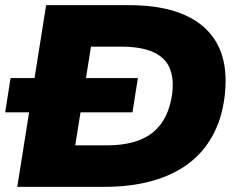

<svg xmlns="http://www.w3.org/2000/svg" viewBox="-25 -725 935 745"><path d="M42 0 154 -705H475Q677 -705 773 -613.5Q869 -522 846 -346Q835 -262 799 -197Q763 -132 704 -88.5Q645 -45 563.5 -22.5Q482 0 380 0ZM267 -161H390Q448 -161 492.5 -173.5Q537 -186 568 -211Q599 -236 617.5 -273.5Q636 -311 643 -360Q655 -454 606.5 -499Q558 -544 446 -544H328ZM-5 -289 16 -422H510L489 -289Z"/></svg>

Font: Nunito Sans 10pt SemiExpanded Black
Style: Italic
Weight: 900
Width: 6
Italic angle: -9°
Designer: Vernon Adams
Foundry: Vernon Adams
Version: Version 3.101;gftools[0.9.27]